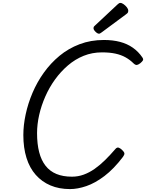

<svg xmlns="http://www.w3.org/2000/svg" viewBox="-20 -1277 1001 1316"><path d="M460 19Q385 19 326 -6Q267 -31 225 -78.5Q183 -126 161.5 -195Q140 -264 140 -351Q140 -419 156 -493.5Q172 -568 203 -641Q234 -714 280.5 -779Q327 -844 388 -894.5Q449 -945 525.5 -974Q602 -1003 692 -1003Q753 -1003 802.5 -990Q852 -977 890.5 -950Q929 -923 956 -883Q964 -871 959.5 -863Q955 -855 942 -844Q929 -834 919 -832Q909 -830 896 -842Q871 -867 840.5 -884Q810 -901 771 -909.5Q732 -918 679 -918Q612 -918 553.5 -894.5Q495 -871 445.5 -828.5Q396 -786 357 -732Q318 -678 290.5 -615.5Q263 -553 248.5 -489Q234 -425 234 -364Q234 -290 248.5 -234Q263 -178 292.5 -140.5Q322 -103 367 -84.5Q412 -66 473 -66Q515 -66 553.5 -80Q592 -94 628.5 -119.5Q665 -145 700.5 -180Q736 -215 772 -257Q783 -269 794.5 -264.5Q806 -260 817 -249Q831 -236 832.5 -226.5Q834 -217 823 -202Q760 -119 696 -70.5Q632 -22 572 -1.5Q512 19 460 19ZM659 -1046Q648 -1046 634.5 -1059.5Q621 -1073 621 -1083Q621 -1087 622 -1091Q623 -1095 630 -1101L785 -1246Q791 -1251 795 -1254Q799 -1257 805 -1257Q815 -1257 827.5 -1248Q840 -1239 849.5 -1227Q859 -1215 859 -1204Q859 -1197 857 -1192Q855 -1187 844 -1179L678 -1056Q672 -1052 667.5 -1049Q663 -1046 659 -1046Z"/></svg>

Font: Playwrite AU SA
Style: Regular
Weight: 400
Designer: Veronika Burian, José Scaglione
Foundry: TypeTogether
Version: Version 1.002